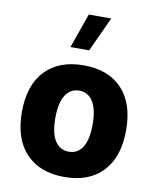

<svg xmlns="http://www.w3.org/2000/svg" viewBox="-88 -865 765 938"><g transform="rotate(10 294.0 -396.0)"><path d="M295.4 -548.3Q418 -548.3 485.8 -476.6Q553.7 -404.8 553.7 -271.5Q553.7 -138.7 485.6 -66.7Q417.5 5.4 295.4 5.4Q173.3 5.4 105 -66.7Q36.6 -138.7 36.6 -271.5Q36.6 -404.8 104.7 -476.6Q172.9 -548.3 295.4 -548.3ZM295.4 -422.9Q251.5 -422.9 227.1 -384.5Q202.6 -346.2 202.6 -271.5Q202.6 -196.3 226.8 -158.2Q251 -120.1 295.4 -120.1Q339.8 -120.1 363.8 -158.2Q387.7 -196.3 387.7 -271.5Q387.7 -346.2 363.3 -384.5Q338.9 -422.9 295.4 -422.9ZM275.9 -796.9H387.2L308.1 -625H215.3Z"/></g></svg>

Font: Estedad-FD ExtraBold
Style: Regular
Weight: 800
Designer: Amin Abedi
Version: Version 7.3